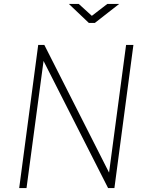

<svg xmlns="http://www.w3.org/2000/svg" viewBox="-20 -950 742 970"><path d="M522 -930 444 -870 378 -930H328L429 -834H459L582 -930ZM617 -723 531 -78 204 -723H173L77 0H114L200 -642L526 0H558L654 -723Z"/></svg>

Font: United Sans Thin
Style: Italic
Weight: 100
Italic angle: -8°
Designer: Pablo Impallari, Rodrigo Fuenzalida (Modified by Dan O. Williams)
Version: Version 1.000;PS 001.000;hotconv 1.0.88;makeotf.lib2.5.64775